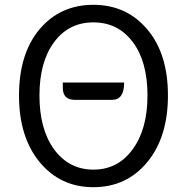

<svg xmlns="http://www.w3.org/2000/svg" viewBox="-20 -765 777 798"><path d="M291 -350Q241 -350 241 -400V-422H496Q496 -350 446 -350ZM368 13Q231 13 145 -91Q59 -195 59 -368Q59 -541 144 -643Q230 -745 368 -745Q506 -745 592 -643Q678 -542 678 -368Q678 -195 592 -91Q506 13 368 13ZM205 -144Q267 -60 368 -60Q470 -60 531 -144Q593 -228 593 -368Q593 -509 532 -590Q471 -672 368 -672Q266 -672 205 -590Q144 -508 144 -368Q144 -228 205 -144Z"/></svg>

Font: Swei Half Moon CJK TC
Style: DemiLight
Weight: 350
Version: Version 2.125